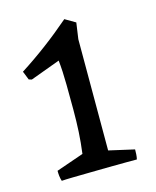

<svg xmlns="http://www.w3.org/2000/svg" viewBox="-86 -577 521 642"><g transform="rotate(-15 174.5 -256.0)"><path d="M49 4Q46 -5 45 -14Q44 -23 44 -32L139 -65Q144 -103 146 -139Q148 -175 148 -216Q148 -253 147.5 -302Q147 -351 143 -387L40 -349L30 -352L18 -382Q109 -440 197 -516L233 -495L225 -439V-54L313 -34Q313 -27 312.5 -17.5Q312 -8 310 0Q300 0 274 0Q248 0 214.5 0.5Q181 1 147.5 1.5Q114 2 87.5 2.5Q61 3 49 4Z"/></g></svg>

Font: Labrada
Style: Regular
Weight: 400
Designer: Mercedes Jáuregui
Foundry: Omnibus-Type Team
Version: Version 1.000; ttfautohint (v1.8.4.7-5d5b)